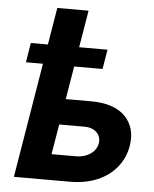

<svg xmlns="http://www.w3.org/2000/svg" viewBox="-55 -838 708 884"><g transform="rotate(5 299.0 -396.0)"><path d="M420.9 -620.6 405.8 -530.3H51.8L66.4 -620.6ZM200.2 -377.4H363.8Q471.7 -377.9 523.4 -325.9Q575.2 -273.9 561.5 -188Q551.8 -131.8 517.3 -89.4Q482.9 -46.9 427.7 -23.4Q372.6 0 299.8 0H42.5L173.8 -792H318.4L206.1 -119.1H319.3Q357.9 -119.1 385.5 -138.2Q413.1 -157.2 418.5 -187Q423.3 -218.8 402.3 -238.8Q381.3 -258.8 343.8 -258.3H180.7Z"/></g></svg>

Font: Inter Tight
Style: Bold Italic
Weight: 700
Italic angle: -9.39999°
Designer: Rasmus Andersson
Foundry: rsms
Version: Version 3.004